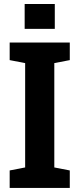

<svg xmlns="http://www.w3.org/2000/svg" viewBox="-20 -919 389 939"><path d="M27.3 0V-85.4L103 -100.1V-610.4L27.3 -625V-710.9H321.3V-625L245.6 -610.4V-100.1L321.3 -85.4V0ZM100.6 -777.8V-899.4H248V-777.8Z"/></svg>

Font: Robotiche
Style: Bold
Weight: 700
Designer: Google
Version: Version 2.001